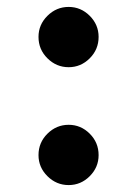

<svg xmlns="http://www.w3.org/2000/svg" viewBox="-20 -530 400 560"><path d="M92.3 -422.4Q92.3 -458 118.4 -483.9Q144.5 -509.8 180.2 -509.8Q215.8 -509.8 241.7 -483.9Q267.6 -458 267.6 -422.4Q267.6 -385.7 241.7 -359.9Q215.8 -334 180.2 -334Q144.5 -334 118.4 -359.9Q92.3 -385.7 92.3 -422.4ZM92.3 -77.6Q92.3 -114.3 118.4 -140.1Q144.5 -166 180.2 -166Q215.8 -166 241.7 -140.1Q267.6 -114.3 267.6 -77.6Q267.6 -42 241.7 -16.1Q215.8 9.8 180.2 9.8Q144.5 9.8 118.4 -16.1Q92.3 -42 92.3 -77.6Z"/></svg>

Font: Now
Style: Bold
Weight: 700
Designer: Alfredo Marco Pradil
Foundry: Alfredo Marco Pradil
Version: Version 1.002;PS 001.002;hotconv 1.0.88;makeotf.lib2.5.64775